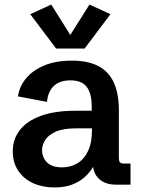

<svg xmlns="http://www.w3.org/2000/svg" viewBox="-20 -804 619 836"><path d="M216.8 12.2Q165.5 12.2 124.5 -6.3Q83.5 -24.9 59.6 -60.3Q35.6 -95.7 35.6 -145Q35.6 -198.2 66.7 -238Q97.7 -277.8 158.4 -299.8Q219.2 -321.8 309.1 -321.8H388.2L379.4 -310.1V-339.8Q379.4 -396.5 357.9 -425.3Q336.4 -454.1 286.6 -454.1Q239.3 -454.1 213.9 -429.2Q188.5 -404.3 184.6 -360.4L58.1 -384.3Q64.5 -427.7 93.5 -462.9Q122.6 -498 172.9 -519Q223.1 -540 293.9 -540Q361.3 -540 406.7 -517.1Q452.1 -494.1 474.9 -446Q497.6 -397.9 497.6 -321.8V-119.1Q497.6 -102.5 502.2 -97.2Q506.8 -91.8 522 -91.8H548.3V0H485.4Q437.5 0 410.6 -25.6Q383.8 -51.3 383.8 -96.2V-126L404.3 -120.1Q397.5 -99.1 384.3 -76.2Q371.1 -53.2 349.1 -33.2Q327.1 -13.2 294.7 -0.5Q262.2 12.2 216.8 12.2ZM250 -75.2Q286.6 -75.2 316.2 -92.5Q345.7 -109.9 363 -145.8Q380.4 -181.6 380.4 -236.3V-245.1H311Q253.9 -245.1 221.7 -230.2Q189.5 -215.3 176.3 -193.6Q163.1 -171.9 163.1 -150.4Q163.1 -131.8 171.6 -114.5Q180.2 -97.2 199.2 -86.2Q218.3 -75.2 250 -75.2ZM203.1 -784.2 286.1 -651.9 369.6 -784.2 460.9 -742.2 348.6 -592.8H224.1L111.8 -742.2Z"/></svg>

Font: Schibsted Grotesk SemiBold
Style: Regular
Weight: 600
Designer: Bakken & Baeck AS, Henrik Kongsvoll
Foundry: Schibsted ASA
Version: Version 1.100;gftools[0.9.25]